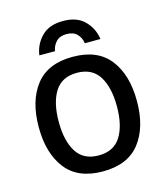

<svg xmlns="http://www.w3.org/2000/svg" viewBox="-105 -758 734 850"><g transform="rotate(-15 262.5 -332.5)"><path d="M262.5 12.5Q148.3 12.5 92.9 -58.8Q37.5 -130 37.5 -250Q37.5 -370 92.9 -441.2Q148.3 -512.5 262.5 -512.5Q376.7 -512.5 432.1 -441.2Q487.5 -370 487.5 -250Q487.5 -130 432.1 -58.8Q376.7 12.5 262.5 12.5ZM262.5 -60.8Q331.7 -60.8 363.8 -111.7Q395.8 -162.5 395.8 -250Q395.8 -337.5 363.8 -388.3Q331.7 -439.2 262.5 -439.2Q193.3 -439.2 161.2 -388.3Q129.2 -337.5 129.2 -250Q129.2 -162.5 161.2 -111.7Q193.3 -60.8 262.5 -60.8ZM194.2 -556.7H122.5Q129.2 -605.8 163.8 -641.2Q198.3 -676.7 262.5 -676.7Q326.7 -676.7 361.2 -641.2Q395.8 -605.8 402.5 -556.7H330.8Q327.5 -581.7 310.8 -599.2Q294.2 -616.7 262.5 -616.7Q231.7 -616.7 215 -599.2Q198.3 -581.7 194.2 -556.7Z"/></g></svg>

Font: Familjen Grotesk Variable
Style: Regular
Weight: 400
Designer: Anders Wikstroem, Jonas Baeckman, Matilda Gysing, Kristian Moeller
Foundry: Familjen STHLM AB
Version: Version 2.000